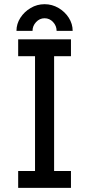

<svg xmlns="http://www.w3.org/2000/svg" viewBox="-20 -914 434 934"><path d="M68.4 -722.7V-640.6H150.4V-82H68.4V0H325.2V-82H243.2V-640.6H325.2V-722.7ZM196.8 -893.6Q233.4 -893.6 264.6 -875.2Q295.9 -856.9 314.7 -827.4Q333.5 -797.9 333.5 -763.7H255.4Q255.4 -788.1 238.3 -806.6Q221.2 -825.2 196.8 -825.2Q172.9 -825.2 155.5 -806.6Q138.2 -788.1 138.2 -763.7H60.1Q60.1 -797.9 79.1 -827.4Q98.1 -856.9 129.2 -875.2Q160.2 -893.6 196.8 -893.6Z"/></svg>

Font: Giphurs SC
Style: Regular
Weight: 400
Version: Version 0.920